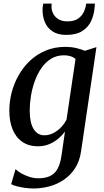

<svg xmlns="http://www.w3.org/2000/svg" viewBox="-20 -822 589 1092"><path d="M441.5 35.5Q433.5 94.5 406.5 135.5Q379.5 176.5 341.2 201.8Q303 227 258.8 238.5Q214.5 250 171 250Q147 250 122 246.5Q97 243 76 237.5Q55 232 43.5 225.5L68.5 140Q79 151 99.5 163Q120 175 146 183.5Q172 192 198 192Q236.5 192 263.5 179.8Q290.5 167.5 306.8 139Q323 110.5 330 61.5L349.5 -73.5Q334 -52.5 311.2 -33.2Q288.5 -14 259.5 -2Q230.5 10 196.5 10Q142.5 10 106 -15.8Q69.5 -41.5 51.2 -87.2Q33 -133 33 -193Q33 -244 46.2 -295.5Q59.5 -347 85.8 -393.5Q112 -440 150.5 -476.5Q189 -513 239.8 -534.2Q290.5 -555.5 353 -555.5Q384 -555.5 413 -548.8Q442 -542 462.5 -533L528.5 -554ZM409.5 -486.5Q398 -497 381 -502.2Q364 -507.5 344 -507.5Q302.5 -507.5 270.5 -487.8Q238.5 -468 215.5 -434.8Q192.5 -401.5 177.8 -360.5Q163 -319.5 156 -276.2Q149 -233 149 -194Q149 -159 154.5 -132.8Q160 -106.5 171 -88.5Q182 -70.5 197.5 -61.5Q213 -52.5 232 -52.5Q259.5 -52.5 284.2 -65.5Q309 -78.5 328.2 -99Q347.5 -119.5 358.5 -142.5ZM356.5 -623.5Q310 -623.5 280.2 -642.5Q250.5 -661.5 236.2 -693.8Q222 -726 222 -766Q222 -778.5 223.5 -787.5Q225 -796.5 226 -801.5H274Q273.5 -798 273.2 -793.2Q273 -788.5 273 -782Q273 -764 282.2 -745Q291.5 -726 311.5 -713.2Q331.5 -700.5 363.5 -700.5Q403 -700.5 425.2 -716.8Q447.5 -733 457.8 -756.5Q468 -780 470 -801.5H519.5Q519.5 -797.5 519.2 -791.5Q519 -785.5 518 -778Q514.5 -736.5 497.8 -701.2Q481 -666 447 -644.8Q413 -623.5 356.5 -623.5Z"/></svg>

Font: Merriweather 48pt Medium
Style: Italic
Weight: 500
Italic angle: -7.8°
Version: Version 2.101